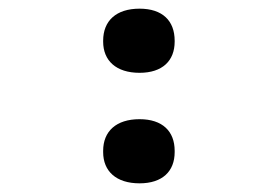

<svg xmlns="http://www.w3.org/2000/svg" viewBox="-20 -414 640 443"><path d="M218 -66V-63C218 -19 248 9 302 9C355 9 383 -19 383 -63V-66C383 -111 355 -139 302 -139C248 -139 218 -111 218 -66ZM218 -318C218 -274 248 -246 302 -246C355 -246 383 -274 383 -318V-320C383 -366 355 -394 302 -394C248 -394 218 -366 218 -320Z"/></svg>

Font: LT Wave Mono Bold
Style: Regular
Weight: 700
Designer: Daniel Lyons
Version: Version 2.5 (Glyphs App)